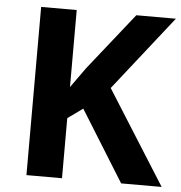

<svg xmlns="http://www.w3.org/2000/svg" viewBox="-52 -763 767 812"><g transform="rotate(5 332.0 -357.0)"><path d="M664 0H492L305 -301L241 -255V0H90V-714H241V-387Q256 -408 271 -429Q286 -450 301 -471L494 -714H662L413 -398Z"/></g></svg>

Font: Noto Sans Cham
Style: Regular
Weight: 400
Designer: Monotype Design Team
Foundry: Monotype Imaging Inc.
Version: Version 2.002